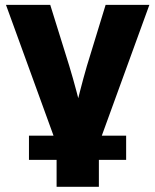

<svg xmlns="http://www.w3.org/2000/svg" viewBox="-20 -542 621 767"><path d="M211.4 48.3 3.9 -522.5H180.7L256.8 -278.3Q272 -228 285.4 -177.5Q298.8 -127 312 -75.2H273.9Q286.6 -127 299.6 -177.5Q312.5 -228 327.1 -278.3L401.9 -522.5H576.7L369.1 48.3ZM206.1 204.1V-1.5H375V204.1ZM95.7 96.7V0H483.9V96.7Z"/></svg>

Font: Inter 28pt ExtraBold
Style: Regular
Weight: 800
Designer: Rasmus Andersson
Foundry: rsms
Version: Version 4.001;git-66647c0bb